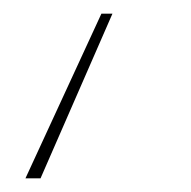

<svg xmlns="http://www.w3.org/2000/svg" viewBox="-20 -119 279 280"><path d="M144 -99.1 39.1 141.1H17.1L127.9 -99.1Z"/></svg>

Font: Fira Sans Compressed Thin
Style: Italic
Weight: 100
Width: 3
Italic angle: -8°
Designer: Carrois Corporate & Edenspiekermann AG
Foundry: Carrois Corporate GbR & Edenspiekermann AG
Version: Version 4.203;PS 004.203;hotconv 1.0.88;makeotf.lib2.5.64775